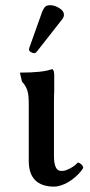

<svg xmlns="http://www.w3.org/2000/svg" viewBox="-20 -703 345 733"><path d="M186 -107.9Q186 -53.7 210 -50.8Q225.1 -49.3 236.8 -55.2Q260.7 -64.5 277.8 -83Q287.1 -79.1 291.7 -74.5Q296.4 -69.8 297.9 -62Q283.2 -38.1 255.1 -17.3Q227.1 3.4 196.8 8.8Q184.6 10.3 170.9 8.8Q89.8 0.5 89.8 -88.9V-304.2Q89.8 -322.3 88.9 -330.1Q87.4 -367.7 64 -391.1Q63 -396 60.1 -408Q57.1 -419.9 56.2 -424.8L57.1 -425.8Q144.5 -425.8 178.2 -439Q185.5 -439 187 -419.9V-356.9Q186 -340.8 186 -305.2ZM171.9 -683.1Q188.5 -683.1 206.3 -672.1Q224.1 -661.1 224.1 -647Q224.1 -637.7 217.8 -629.9L122.1 -507.8Q116.2 -500 110.8 -500Q104.5 -500 97.7 -504.2Q90.8 -508.3 90.8 -513.2Q90.8 -517.1 92.8 -522.9L142.1 -661.1Q147.9 -673.3 153.6 -678.2Q159.2 -683.1 171.9 -683.1Z"/></svg>

Font: Common Serif Medium
Style: Regular
Weight: 500
Designer: Philipp H. Poll, Khaled Hosny
Foundry: Stefan Peev, Context Ltd.
Version: Version 1.026